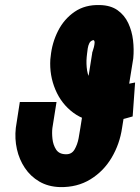

<svg xmlns="http://www.w3.org/2000/svg" viewBox="-20 -741 562 771"><path d="M522.5 -409.7 512.7 -273.4Q482.9 -264.6 452.9 -257.6Q422.9 -250.5 391.6 -251Q322.8 -252.4 274.7 -288.1Q226.6 -323.7 202.4 -381.1Q178.2 -438.5 182.1 -502.4L183.6 -515.1Q189 -569.3 213.1 -616.9Q237.3 -664.6 279.5 -693.6Q321.8 -722.7 381.3 -720.7Q424.3 -719.7 452.1 -700Q480 -680.2 494.9 -648.4Q509.8 -616.7 514.2 -579.6Q518.6 -542.5 515.1 -506.3L470.2 -227.5Q460.9 -163.1 428.5 -108.2Q396 -53.2 343 -20.8Q290 11.7 220.7 10.3Q173.3 8.8 137.9 -12Q102.5 -32.7 79.8 -66.7Q57.1 -100.6 47.9 -142.1Q38.6 -183.6 43.5 -227.5L59.6 -331.5H207L190.4 -227.1Q188 -207.5 190.7 -183.1Q193.4 -158.7 205.3 -140.4Q217.3 -122.1 243.7 -121.6Q267.6 -120.6 279.3 -140.6Q291 -160.6 295.7 -186Q300.3 -211.4 302.7 -227.5L350.1 -526.9Q349.6 -528.8 352.3 -535.9Q355 -543 357.2 -552.2Q359.4 -561.5 359.9 -569.3Q360.4 -577.1 355.5 -580.1Q343.8 -577.6 338.9 -567.9Q334 -558.1 332.3 -546.4Q330.6 -534.7 329.6 -525.4L328.1 -511.7Q325.7 -484.4 329.8 -457.5Q334 -430.7 350.3 -412.6Q366.7 -394.5 399.9 -393.6Q431.2 -392.1 461.9 -397.7Q492.7 -403.3 522.5 -409.7Z"/></svg>

Font: Roboto Condensed Black
Style: Italic
Weight: 900
Italic angle: -12°
Designer: Christian Robertson
Foundry: Google
Version: Version 3.008; 2023